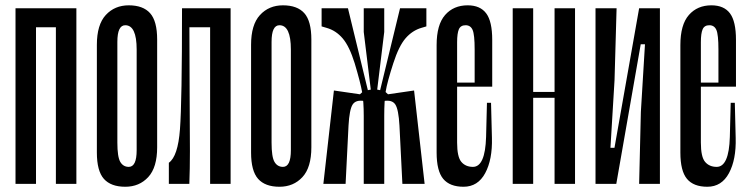

<svg xmlns="http://www.w3.org/2000/svg" viewBox="-20 -698 2853 729"><path d="M192.2 -666.7V0H270V-666.7ZM38.9 -666.7V0H116.7V-666.7ZM61.1 -666.7V-594.4H253.3V-666.7Z M455.6 -602.2Q425.6 -602.2 425.6 -538.9V-156.7Q425.6 -102.2 436.7 -83.3Q447.8 -64.4 468.9 -64.4Q498.9 -64.4 498.9 -127.8V-510Q498.9 -602.2 455.6 -602.2ZM455.6 11.1Q401.1 11.1 374.4 -18.9Q347.8 -48.9 347.8 -118.9V-527.8Q347.8 -604.4 381.7 -641.1Q415.6 -677.8 468.9 -677.8Q523.3 -677.8 550 -647.8Q576.7 -617.8 576.7 -547.8V-138.9Q576.7 -62.2 542.8 -25.6Q508.9 11.1 455.6 11.1Z M621.1 -80V0H698.9Q701.1 -56.7 701.1 -124.4Q701.1 -192.2 700 -349.4Q698.9 -506.7 698.9 -666.7H671.1Q671.1 -310 663.3 -207.2Q655.6 -104.4 621.1 -80ZM777.8 -666.7V0H855.6V-666.7ZM680 -666.7V-594.4H795.6V-666.7Z M1041.1 -602.2Q1011.1 -602.2 1011.1 -538.9V-156.7Q1011.1 -102.2 1022.2 -83.3Q1033.3 -64.4 1054.4 -64.4Q1084.4 -64.4 1084.4 -127.8V-510Q1084.4 -602.2 1041.1 -602.2ZM1041.1 11.1Q986.7 11.1 960 -18.9Q933.3 -48.9 933.3 -118.9V-527.8Q933.3 -604.4 967.2 -641.1Q1001.1 -677.8 1054.4 -677.8Q1108.9 -677.8 1135.6 -647.8Q1162.2 -617.8 1162.2 -547.8V-138.9Q1162.2 -62.2 1128.3 -25.6Q1094.4 11.1 1041.1 11.1Z M1361.1 -257.8V0H1438.9V-257.8Q1438.9 -315.6 1444.4 -350.6Q1450 -385.6 1473.3 -457.8Q1494.4 -523.3 1520 -552.8Q1545.6 -582.2 1580 -592.2L1598.9 -597.8V-666.7H1498.9L1423.3 -355.6L1412.2 -357.8L1438.9 -576.7V-666.7H1361.1V-576.7L1387.8 -357.8L1376.7 -355.6L1301.1 -666.7H1201.1V-597.8L1220 -592.2Q1255.6 -582.2 1281.1 -552.2Q1306.7 -522.2 1326.7 -457.8Q1348.9 -383.3 1355 -347.8Q1361.1 -312.2 1361.1 -257.8ZM1247.8 -354.4 1207.8 0H1292.2L1303.3 -221.1Q1306.7 -282.2 1318.9 -301.1Q1331.1 -320 1363.3 -314.4L1360 -352.2L1346.7 -340ZM1496.7 -221.1 1507.8 0H1592.2L1552.2 -354.4L1453.3 -340L1440 -352.2L1436.7 -314.4Q1468.9 -320 1481.1 -301.1Q1493.3 -282.2 1496.7 -221.1Z M1782.2 -368.9V-510Q1782.2 -566.7 1774.4 -584.4Q1766.7 -602.2 1747.8 -602.2Q1728.9 -602.2 1722.2 -586.7Q1715.6 -571.1 1715.6 -537.8V-156.7Q1715.6 -102.2 1731.7 -83.3Q1747.8 -64.4 1775.6 -64.4Q1822.2 -64.4 1825.6 -177.8L1828.9 -307.8H1844.4L1847.8 -174.4Q1850 -92.2 1822.2 -40.6Q1794.4 11.1 1740 11.1Q1687.8 11.1 1662.8 -18.9Q1637.8 -48.9 1637.8 -118.9V-526.7Q1637.8 -604.4 1670 -641.1Q1702.2 -677.8 1755.6 -677.8Q1803.3 -677.8 1826.1 -647.2Q1848.9 -616.7 1848.9 -546.7V-368.9ZM1826.7 -368.9H1688.9V-384.4H1826.7Z M1926.7 -666.7H2004.4V0H1926.7ZM2085.6 -666.7H2163.3V0H2085.6ZM2103.3 -326.7H1978.9V-348.9H2103.3Z M2288.9 0 2406.7 -666.7H2436.7L2320 0ZM2410 -530 2418.9 -666.7H2485.6V0H2406.7L2413.3 -273.3L2428.9 -530ZM2316.7 -136.7 2307.8 0H2241.1V-666.7H2321.1L2313.3 -393.3L2297.8 -136.7Z M2707.8 -368.9V-510Q2707.8 -566.7 2700 -584.4Q2692.2 -602.2 2673.3 -602.2Q2654.4 -602.2 2647.8 -586.7Q2641.1 -571.1 2641.1 -537.8V-156.7Q2641.1 -102.2 2657.2 -83.3Q2673.3 -64.4 2701.1 -64.4Q2747.8 -64.4 2751.1 -177.8L2754.4 -307.8H2770L2773.3 -174.4Q2775.6 -92.2 2747.8 -40.6Q2720 11.1 2665.6 11.1Q2613.3 11.1 2588.3 -18.9Q2563.3 -48.9 2563.3 -118.9V-526.7Q2563.3 -604.4 2595.6 -641.1Q2627.8 -677.8 2681.1 -677.8Q2728.9 -677.8 2751.7 -647.2Q2774.4 -616.7 2774.4 -546.7V-368.9ZM2752.2 -368.9H2614.4V-384.4H2752.2Z"/></svg>

Font: Le Murmure
Style: Regular
Weight: 600
Width: 2
Designer: Jeremy Landes, Alexander Slobzheninov (Cyrillic)
Foundry: Velvetyne Type Foundry
Version: Version 1.0